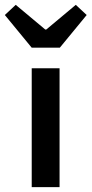

<svg xmlns="http://www.w3.org/2000/svg" viewBox="-58 -773 378 793"><path d="M73 0V-491H188V0ZM73 -576 -38 -711 7 -753 129 -651H133L255 -753L300 -711L189 -576Z"/></svg>

Font: CV Source Sans Light
Style: Bold
Weight: 600
Designer: Paul D. Hunt
Foundry: Adobe Systems Incorporated
Version: Version 3.001